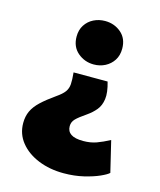

<svg xmlns="http://www.w3.org/2000/svg" viewBox="-110 -609 738 888"><g transform="rotate(15 259.0 -165.0)"><path d="M278.5 199.5Q211.5 199.5 157 177.2Q102.5 155 70.5 115.2Q38.5 75.5 38.5 23Q38.5 -9 50.2 -34.2Q62 -59.5 87.5 -83.5Q113 -107.5 153.5 -136Q180.5 -154.5 192 -170.2Q203.5 -186 205 -207Q206.5 -228 203 -263H366Q380.5 -213 376 -181.2Q371.5 -149.5 354.5 -129Q337.5 -108.5 314.5 -92.5Q278.5 -68 264.2 -53.2Q250 -38.5 250 -18.5Q250 6.5 269 19.2Q288 32 327.5 32Q362.5 32 390.8 21.8Q419 11.5 452 -6L487.5 142Q478 151.5 448 165Q418 178.5 374 189Q330 199.5 278.5 199.5ZM283 -322.5Q239 -322.5 206.2 -350.5Q173.5 -378.5 173.5 -427Q173.5 -459 188.5 -482.2Q203.5 -505.5 228.5 -518Q253.5 -530.5 283 -530.5Q327.5 -530.5 359.8 -503Q392 -475.5 392 -427Q392 -394.5 377 -371.2Q362 -348 337.2 -335.2Q312.5 -322.5 283 -322.5Z"/></g></svg>

Font: Geologica ExtraBold
Style: Regular
Weight: 800
Designer: Sindre Bremnes, Frode Helland
Foundry: Monokrom Skriftforlag AS
Version: Version 1.010;gftools[0.9.28]